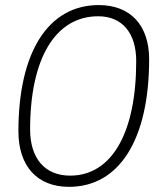

<svg xmlns="http://www.w3.org/2000/svg" viewBox="-20 -723 626 753"><path d="M250.5 9.8C448.2 9.8 564.9 -176.3 564.9 -490.7C564.9 -624 491.7 -703.1 367.2 -703.1C169.4 -703.1 52.2 -519 52.2 -208C52.2 -71.3 126 9.8 250.5 9.8ZM254.9 -34.2C156.2 -34.2 98.1 -101.6 98.1 -215.3C98.1 -494.1 197.3 -659.2 365.2 -659.2C459 -659.2 514.2 -593.8 514.2 -483.4C514.2 -201.2 418 -34.2 254.9 -34.2Z"/></svg>

Font: Cascadia Code PL ExtraLight
Style: Italic
Weight: 200
Italic angle: -10°
Monospace: yes
Designer: Aaron Bell
Foundry: Saja Typeworks
Version: Version 2404.023